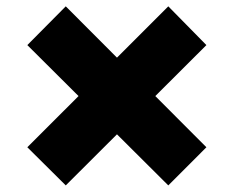

<svg xmlns="http://www.w3.org/2000/svg" viewBox="-20 -595 731 600"><path d="M505.9 -15.6 65.4 -454.1 185.5 -575.2 625 -134.8ZM185.5 -15.6 65.4 -134.8 505.9 -575.2 625 -454.1Z"/></svg>

Font: Inter 17pt Black
Style: Regular
Weight: 900
Version: Version 4.001;git-66647c0bb